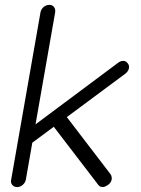

<svg xmlns="http://www.w3.org/2000/svg" viewBox="-20 -760 574 780"><path d="M49.8 0Q37.1 0 29.8 -8.8Q22.5 -17.6 25.4 -30.3L144.5 -710Q146.5 -721.7 156.7 -731Q167 -740.2 180.7 -740.2Q193.4 -740.2 199.7 -731Q206.1 -721.7 204.1 -710L85 -30.3Q83 -18.6 72.8 -9.3Q62.5 0 49.8 0ZM480.5 -512.7Q491.2 -512.7 498.5 -503.4Q505.9 -494.1 503.9 -483.4Q502 -470.7 488.3 -460L102.5 -173.8L111.3 -245.1L457 -502.9Q468.8 -512.7 480.5 -512.7ZM397.5 0Q384.8 0 377.9 -10.7L192.4 -252.9L244.1 -293.9L428.7 -52.7Q435.5 -43 433.6 -30.3Q430.7 -16.6 418 -8.3Q405.3 0 397.5 0Z"/></svg>

Font: Quicksand
Style: Italic
Weight: 400
Designer: Andrew Paglinawan
Foundry: Andrew Paglinawan
Version: Version 3.006